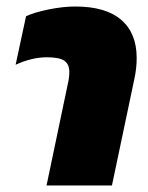

<svg xmlns="http://www.w3.org/2000/svg" viewBox="-20 -570 454 590"><path d="M189 -315Q193 -332 193 -349Q193 -373 177.5 -383.5Q162 -394 124 -394Q78 -394 28 -371L60 -520Q85 -532 129.5 -541Q174 -550 211 -550Q305 -550 352.5 -509Q400 -468 400 -392Q400 -360 393 -328L324 0H123Z"/></svg>

Font: Prompt ExtraBold
Style: Italic
Weight: 800
Italic angle: -12°
Designer: Katatrad Team
Foundry: CadsonDemak
Version: Version 1.001